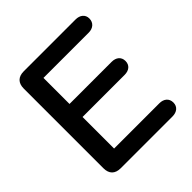

<svg xmlns="http://www.w3.org/2000/svg" viewBox="-181 -804 938 938"><g transform="rotate(-45 288.0 -335.0)"><path d="M124 0H482C511 0 533 -16 533 -45C533 -75 511 -91 482 -91H169V-309H460C490 -309 511 -325 511 -354C511 -383 490 -399 460 -399H169V-579H482C511 -579 533 -596 533 -626C533 -654 511 -670 482 -670H124C85 -670 64 -649 64 -610V-60C64 -21 85 0 124 0Z"/></g></svg>

Font: SN Pro Medium
Style: Regular
Weight: 500
Designer: Tobias Whetton
Foundry: Supernotes
Version: Version 1.003;Glyphs 3.3 (3324)